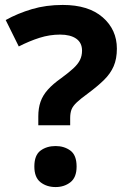

<svg xmlns="http://www.w3.org/2000/svg" viewBox="-20 -744 517 777"><path d="M135 -273Q135 -306 144 -332Q153 -358 173.5 -381Q194 -404 228 -428Q258 -450 276.5 -467Q295 -484 303.5 -501Q312 -518 312 -539Q312 -571 288.5 -587.5Q265 -604 223 -604Q181 -604 140 -591Q99 -578 56 -556L3 -663Q52 -690 109 -707Q166 -724 234 -724Q338 -724 395.5 -674Q453 -624 453 -547Q453 -506 440 -476Q427 -446 401 -420.5Q375 -395 336 -366Q307 -345 291 -330Q275 -315 269.5 -301Q264 -287 264 -266V-237H135ZM119 -70Q119 -116 144 -134.5Q169 -153 205 -153Q240 -153 265 -134.5Q290 -116 290 -70Q290 -26 265 -6.5Q240 13 205 13Q169 13 144 -6.5Q119 -26 119 -70Z"/></svg>

Font: Noto Sans Sundanese
Style: Bold
Weight: 700
Version: Version 2.003